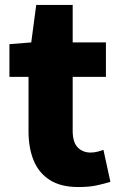

<svg xmlns="http://www.w3.org/2000/svg" viewBox="-20 -740 485 774"><path d="M296 14Q225 14 180.5 -14.5Q136 -43 115.5 -93.5Q95 -144 95 -211V-430H18V-562L106 -569L126 -720H273V-569H407V-430H273V-213Q273 -166 293.5 -145.5Q314 -125 345 -125Q359 -125 373 -128.5Q387 -132 397 -136L425 -7Q403 0 371.5 7Q340 14 296 14Z"/></svg>

Font: Source Han Sans SC Heavy
Style: Regular
Weight: 900
Designer: Ryoko NISHIZUKA Ë•øÂ°öÊ∂ºÂ≠ê (kana, bopomofo & ideographs); Paul D. Hunt (Latin, Greek & Cyrillic); Sandoll Communicatio
Foundry: Adobe
Version: Version 2.004;hotconv 1.0.118;makeotfexe 2.5.65603